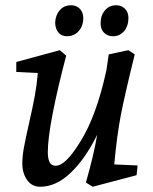

<svg xmlns="http://www.w3.org/2000/svg" viewBox="-20 -700 582 731"><path d="M65 -77Q65 -105 71 -138Q77 -171 90 -228Q105 -294 112.5 -335Q120 -376 124 -422L42 -426V-464L208 -509L232 -488Q200 -367 181 -270Q162 -173 162 -121Q162 -97 168.5 -83Q175 -69 192 -69Q211 -69 234 -91.5Q257 -114 286 -161Q347 -258 385 -432L394 -493L469 -509L493 -493Q455 -339 440 -261.5Q425 -184 415 -74L504 -70L500 -33L333 11L307 -5Q337 -109 350 -187Q306 -97 250 -43Q194 11 133 11Q101 11 83 -15Q65 -41 65 -77ZM363 -611Q363 -641 379.5 -660.5Q396 -680 422 -680Q443 -680 456 -666.5Q469 -653 469 -632Q469 -601 452.5 -581.5Q436 -562 410 -562Q390 -562 376.5 -575Q363 -588 363 -611ZM190 -613Q191 -642 207.5 -661Q224 -680 250 -680Q271 -680 284 -666.5Q297 -653 297 -631Q297 -601 279.5 -581.5Q262 -562 235 -562Q215 -562 203 -575.5Q191 -589 190 -613Z"/></svg>

Font: Andada Pro Medium
Style: Italic
Weight: 500
Italic angle: -7°
Designer: Carolina Giovagnoli
Foundry: Huerta Tipografica
Version: Version 3.005; ttfautohint (v1.8.4)